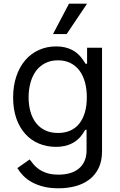

<svg xmlns="http://www.w3.org/2000/svg" viewBox="-20 -804 649 1040"><path d="M296.9 215.9Q251.1 215.9 215.4 206.9Q179.7 197.8 152.5 182.7Q125.4 167.6 106 147.7Q86.6 127.8 73.9 106.5L140.6 59.7Q149.1 71 160.7 85.2Q172.2 99.4 190 112Q207.7 124.6 233.7 133.3Q259.6 142 296.9 142Q329.9 142 357.8 134.2Q385.7 126.4 405.9 110.1Q426.1 93.8 437.5 68.9Q448.9 44 448.9 9.9V-100.9H441.8Q437.1 -93.4 430.9 -83.6Q424.7 -73.9 416 -63.6Q407.3 -53.3 395.2 -43.5Q383.2 -33.7 367 -25.9Q350.9 -18.1 330.1 -13.3Q309.3 -8.5 282.7 -8.5Q233.3 -8.5 190.9 -26.3Q148.4 -44 117.4 -78.1Q86.3 -112.2 68.7 -161.9Q51.1 -211.6 51.1 -275.6Q51.1 -338.4 68.2 -389.6Q85.2 -440.7 115.9 -476.9Q146.7 -513.1 189.6 -532.8Q232.6 -552.6 284.1 -552.6Q310.7 -552.6 331.5 -547.6Q352.3 -542.6 368.4 -534.6Q384.6 -526.6 396.7 -516.3Q408.7 -506 417.4 -495.7Q426.1 -485.4 432.4 -475.7Q438.6 -465.9 443.2 -458.8H451.7V-545.5H532.7V15.6Q532.7 68.5 514.2 106.4Q495.7 144.2 463.8 168.5Q431.8 192.8 388.8 204.4Q345.9 215.9 296.9 215.9ZM294 -83.8Q332 -83.8 361.2 -96.9Q390.3 -110.1 410 -135.1Q429.7 -160.2 440 -196Q450.3 -231.9 450.3 -277Q450.3 -321.4 440.3 -358.1Q430.4 -394.9 410.7 -421.3Q391 -447.8 361.7 -462.5Q332.4 -477.3 294 -477.3Q254.3 -477.3 224.3 -461.6Q194.2 -446 174.5 -418.9Q154.8 -391.7 144.9 -355.1Q134.9 -318.5 134.9 -277Q134.9 -234.4 145.1 -198.9Q155.2 -163.4 175.1 -137.8Q195 -112.2 224.8 -98Q254.6 -83.8 294 -83.8ZM353.7 -784.1H451.7L340.9 -619.3H267Z"/></svg>

Font: Fast_Sans-Dotted
Style: Regular
Weight: 400
Version: Version 3.018